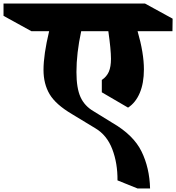

<svg xmlns="http://www.w3.org/2000/svg" viewBox="-165 -806 1000 1090"><path d="M616 -629Q652 -505 652 -412Q652 -334 628.5 -278.5Q605 -223 562 -195L413 -282V-352Q441 -371 453 -399Q465 -427 465 -472Q465 -524 450 -629H296Q269 -504 269 -397Q269 -306 292 -255Q315 -204 367 -174L474 -108Q593 -39 638.5 54Q684 147 687 264H616L502 218Q503 121 472.5 41Q442 -39 376 -78L244 -158Q151 -213 116.5 -271.5Q82 -330 82 -409Q82 -496 114 -629H13L-145 -716V-786H658L815 -700L814 -629Z"/></svg>

Font: Inknut Antiqua ExtraBold
Style: Regular
Weight: 800
Designer: Claus Eggers Sørensen
Foundry: Claus Eggers Sørensen
Version: Version 1.003; ttfautohint (v1.8.2) -l 8 -r 50 -G 200 -x 14 